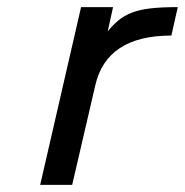

<svg xmlns="http://www.w3.org/2000/svg" viewBox="-20 -520 520 540"><path d="M208 -500H298L283 -432Q298 -450 313.5 -463Q329 -476 351 -484.5Q373 -493 404 -496.5Q435 -500 480 -500L462 -420Q280 -420 248 -280L183 0H93Z"/></svg>

Font: Perun
Style: Italic
Weight: 400
Italic angle: -12°
Foundry: Copyright (c) Stefan Peev, Context Ltd, 2016
Version: Version 1.027